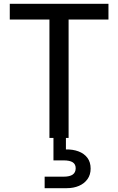

<svg xmlns="http://www.w3.org/2000/svg" viewBox="-20 -720 616 1002"><path d="M238 0V-618H31V-700H546V-618H338V0ZM213 262V202H312Q344 202 359.5 191Q375 180 375 158Q375 137 359.5 127Q344 117 312 117H259V-5H324V60Q360 59 389.5 70Q419 81 436 103.5Q453 126 453 160Q453 192 436.5 215Q420 238 392 250Q364 262 329 262Z"/></svg>

Font: DM Sans 9pt Medium
Style: Regular
Weight: 500
Version: Version 4.004;gftools[0.9.30]